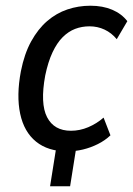

<svg xmlns="http://www.w3.org/2000/svg" viewBox="-20 -520 465 671"><path d="M155 131 182 -39H252L225 131ZM215 9Q148 9 106 -25Q64 -59 50.5 -122.5Q37 -186 53 -271Q65 -332 89 -375.5Q113 -419 145 -446.5Q177 -474 215.5 -487Q254 -500 296 -500Q339 -500 372 -486Q405 -472 425 -446L388 -383Q370 -405 345.5 -416.5Q321 -428 293 -428Q266 -428 242.5 -419Q219 -410 199 -390Q179 -370 163.5 -337Q148 -304 138 -256Q120 -158 144.5 -110.5Q169 -63 228 -63Q259 -63 288.5 -75.5Q318 -88 342 -109L366 -47Q347 -29 322 -16.5Q297 -4 270 2.5Q243 9 215 9Z"/></svg>

Font: Nunito Sans 10pt Condensed Medium
Style: Italic
Weight: 500
Width: 3
Italic angle: -9°
Designer: Vernon Adams
Foundry: Vernon Adams
Version: Version 3.101;gftools[0.9.27]